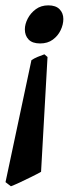

<svg xmlns="http://www.w3.org/2000/svg" viewBox="-47 -437 284 699"><path d="M126 -229.5 102.5 188.5Q89.8 195.8 68.1 206.5Q46.4 217.3 25.4 227.1Q4.4 236.8 -7.3 241.2L-26.9 226.1L67.4 -217.8Q76.2 -224.1 90.3 -230Q104.5 -235.8 114.7 -239.3ZM43.5 -330.1Q43.5 -349.1 54 -369.4Q64.5 -389.6 83.5 -403.6Q102.5 -417.5 128.9 -417.5Q156.2 -417.5 169.9 -403.3Q183.6 -389.2 183.6 -367.7Q183.6 -347.7 173.8 -327.1Q164.1 -306.6 145.3 -292.7Q126.5 -278.8 99.1 -278.8Q70.8 -278.8 57.1 -293.2Q43.5 -307.6 43.5 -330.1Z"/></svg>

Font: Dai Banna SIL SemiBold
Style: Italic
Weight: 600
Italic angle: -11°
Designer: Victor Gaultney
Foundry: SIL International
Version: Version 4.000